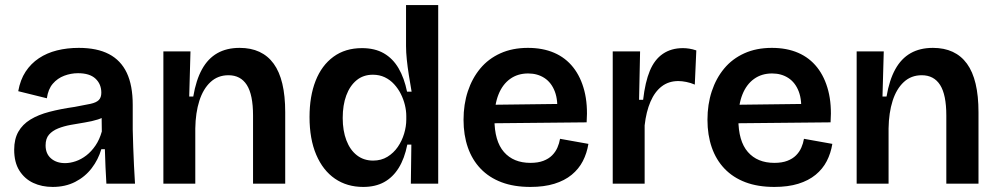

<svg xmlns="http://www.w3.org/2000/svg" viewBox="-20 -725 3938 758"><path d="M188 13Q145 13 111 -3Q77 -19 56.5 -51.5Q36 -84 36 -134Q36 -176 52.5 -205Q69 -234 100 -253Q131 -272 175 -283.5Q219 -295 275 -303Q314 -310 337 -315Q360 -320 370 -330Q380 -340 380 -359Q380 -393 357 -414.5Q334 -436 288 -436Q260 -436 233.5 -426Q207 -416 188.5 -394.5Q170 -373 165 -337L52 -365Q60 -410 81 -442Q102 -474 133.5 -495Q165 -516 205 -526Q245 -536 291 -536Q363 -536 410 -511.5Q457 -487 480.5 -437.5Q504 -388 504 -311V-214Q505 -180 506 -143.5Q507 -107 509 -71Q511 -35 513 0H400Q398 -31 396.5 -65.5Q395 -100 394 -136H380Q368 -95 342 -61Q316 -27 277 -7Q238 13 188 13ZM237 -81Q257 -81 279 -88.5Q301 -96 321 -111.5Q341 -127 357 -150.5Q373 -174 382 -206L381 -278L406 -276Q391 -261 367 -253.5Q343 -246 315 -241.5Q287 -237 259.5 -232Q232 -227 209.5 -218Q187 -209 173.5 -193.5Q160 -178 160 -151Q160 -118 181.5 -99.5Q203 -81 237 -81Z M625 0V-307V-522H732L727 -344H743Q754 -409 777.5 -451.5Q801 -494 838 -515Q875 -536 926 -536Q1015 -536 1060.5 -473.5Q1106 -411 1106 -282V0H979V-269Q979 -351 954.5 -389.5Q930 -428 882 -428Q840 -428 811 -401Q782 -374 767 -327Q752 -280 751 -218V0Z M1414 13Q1350 13 1302.5 -19.5Q1255 -52 1228.5 -114Q1202 -176 1202 -263Q1202 -345 1226 -406Q1250 -467 1296.5 -501Q1343 -535 1409 -535Q1460 -535 1495.5 -514.5Q1531 -494 1553.5 -455.5Q1576 -417 1587 -363H1605Q1599 -397 1594 -429Q1589 -461 1586 -490Q1583 -519 1583 -543V-705H1710V-243V0H1602L1604 -154H1588Q1577 -99 1554 -62Q1531 -25 1496.5 -6Q1462 13 1414 13ZM1453 -91Q1485 -91 1509.5 -106Q1534 -121 1550.5 -145Q1567 -169 1575.5 -197.5Q1584 -226 1584 -253V-267Q1584 -288 1578.5 -310.5Q1573 -333 1562.5 -354Q1552 -375 1536 -392.5Q1520 -410 1499 -420Q1478 -430 1452 -430Q1414 -430 1387.5 -408Q1361 -386 1347 -348Q1333 -310 1333 -259Q1333 -209 1347.5 -171Q1362 -133 1389 -112Q1416 -91 1453 -91Z M2074 13Q2009 13 1960 -5.5Q1911 -24 1877.5 -59Q1844 -94 1827 -143Q1810 -192 1810 -252Q1810 -313 1827 -364.5Q1844 -416 1876 -454.5Q1908 -493 1955.5 -514.5Q2003 -536 2064 -536Q2123 -536 2168 -516.5Q2213 -497 2243 -459Q2273 -421 2287 -366.5Q2301 -312 2296 -242L1891 -238V-311L2216 -315L2179 -274Q2184 -328 2170.5 -363.5Q2157 -399 2129.5 -417Q2102 -435 2065 -435Q2024 -435 1994 -413.5Q1964 -392 1948 -352Q1932 -312 1932 -255Q1932 -168 1969.5 -125Q2007 -82 2074 -82Q2104 -82 2125 -90Q2146 -98 2159.5 -111.5Q2173 -125 2180.5 -142Q2188 -159 2191 -177L2303 -157Q2297 -120 2281 -89Q2265 -58 2237 -35Q2209 -12 2168.5 0.5Q2128 13 2074 13Z M2399 0V-263V-522H2507L2503 -331H2519Q2527 -401 2545.5 -445.5Q2564 -490 2597 -512.5Q2630 -535 2676 -535Q2688 -535 2701 -533Q2714 -531 2729 -526L2723 -391Q2707 -398 2689.5 -401.5Q2672 -405 2658 -405Q2620 -405 2592.5 -384Q2565 -363 2548 -323.5Q2531 -284 2525 -230V0Z M3037 13Q2972 13 2923 -5.5Q2874 -24 2840.5 -59Q2807 -94 2790 -143Q2773 -192 2773 -252Q2773 -313 2790 -364.5Q2807 -416 2839 -454.5Q2871 -493 2918.5 -514.5Q2966 -536 3027 -536Q3086 -536 3131 -516.5Q3176 -497 3206 -459Q3236 -421 3250 -366.5Q3264 -312 3259 -242L2854 -238V-311L3179 -315L3142 -274Q3147 -328 3133.5 -363.5Q3120 -399 3092.5 -417Q3065 -435 3028 -435Q2987 -435 2957 -413.5Q2927 -392 2911 -352Q2895 -312 2895 -255Q2895 -168 2932.5 -125Q2970 -82 3037 -82Q3067 -82 3088 -90Q3109 -98 3122.5 -111.5Q3136 -125 3143.5 -142Q3151 -159 3154 -177L3266 -157Q3260 -120 3244 -89Q3228 -58 3200 -35Q3172 -12 3131.5 0.5Q3091 13 3037 13Z M3362 0V-307V-522H3469L3464 -344H3480Q3491 -409 3514.5 -451.5Q3538 -494 3575 -515Q3612 -536 3663 -536Q3752 -536 3797.5 -473.5Q3843 -411 3843 -282V0H3716V-269Q3716 -351 3691.5 -389.5Q3667 -428 3619 -428Q3577 -428 3548 -401Q3519 -374 3504 -327Q3489 -280 3488 -218V0Z"/></svg>

Font: Bricolage Grotesque 36pt SemiBold
Style: Regular
Weight: 600
Designer: Mathieu Triay
Foundry: Atelier Triay
Version: Version 1.001;gftools[0.9.33.dev8+g029e19f]